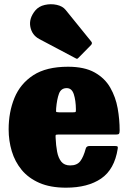

<svg xmlns="http://www.w3.org/2000/svg" viewBox="-20 -849 596 889"><path d="M20 -250Q20 -330 47 -395.8Q74 -461.5 134.2 -500.8Q194.5 -540 295 -540Q371 -540 418.2 -513.5Q465.5 -487 490.5 -443.2Q515.5 -399.5 524.8 -347.8Q534 -296 534 -245Q534 -233.5 531.2 -229.8Q528.5 -226 517 -226H249Q238.5 -226 237.8 -223.2Q237 -220.5 237.5 -211Q239 -175.5 244.5 -146.5Q250 -117.5 264 -100.2Q278 -83 305 -83Q336.5 -83 351.5 -102.5Q366.5 -122 377 -161Q380 -173 395 -173H511Q521.5 -173 524 -170.8Q526.5 -168.5 525 -160Q510 -64.5 448.2 -22.2Q386.5 20 285.5 20Q213 20 162.2 -2.2Q111.5 -24.5 80.2 -62.5Q49 -100.5 34.5 -149Q20 -197.5 20 -250ZM253 -329H318.5Q329 -329 330.2 -330.8Q331.5 -332.5 331.5 -342.5Q331 -384 321.8 -412.5Q312.5 -441 289 -441Q262.5 -441 253 -415Q243.5 -389 240 -347.5Q239 -336.5 239.5 -332.8Q240 -329 253 -329ZM329.5 -579.5 161.5 -668.5Q128 -686.5 120.5 -724.8Q113 -763 143 -800Q159.5 -820 187.5 -826.2Q215.5 -832.5 242.8 -826.5Q270 -820.5 284 -803L401 -658.5Q410 -649.5 401.5 -640.5L344.5 -582.5Q340.5 -578 337.8 -577Q335 -576 329.5 -579.5Z"/></svg>

Font: Besley* Narrow Fatface
Style: Regular
Weight: 900
Width: 4
Designer: Owen Earl
Foundry: indestructible type*
Version: Version 3.000; ttfautohint (v1.8.3)